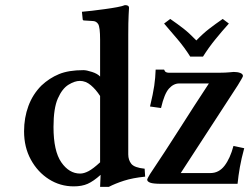

<svg xmlns="http://www.w3.org/2000/svg" viewBox="-20 -718 974 750"><path d="M481 -583V-115Q481 -93 493 -78Q505 -63 545 -59L547 -28Q498 -23 464 -12Q430 -1 405 12H371L373 -35Q345 -10 322.5 0Q300 10 268 10Q215 10 171 -18Q127 -46 100.5 -94.5Q74 -143 74 -205Q74 -258 91 -304Q108 -350 142 -384Q173 -413 210.5 -428.5Q248 -444 306 -444Q318 -444 339.5 -437Q361 -430 371 -419V-563Q371 -612 363.5 -624Q356 -636 341 -636L309 -638Q303 -638 303 -643L300 -672Q315 -673 339.5 -676Q364 -679 390 -682.5Q416 -686 437.5 -690Q459 -694 468 -698Q484 -698 484 -688Q484 -688 482.5 -660Q481 -632 481 -583ZM371 -343Q355 -368 335 -385Q315 -402 292 -402Q272 -402 247.5 -387Q223 -372 206 -333.5Q189 -295 189 -222Q189 -128 219.5 -84Q250 -40 293 -40Q308 -40 326 -49.5Q344 -59 371 -84ZM773 -497H723Q701 -532 674 -564Q647 -596 621 -626L645 -644Q674 -624 696.5 -606.5Q719 -589 747 -560Q773 -587 797 -605.5Q821 -624 850 -644L874 -626Q847 -596 821 -564Q795 -532 773 -497ZM621 -446Q624 -438 629 -436Q634 -434 638 -434H842Q860 -434 875.5 -435.5Q891 -437 893 -437Q908 -437 918.5 -433Q929 -429 929 -421Q929 -419 923 -408.5Q917 -398 909 -385L686 -42H802Q835 -42 857 -70.5Q879 -99 892 -148L934 -139Q923 -99 917 -65Q911 -31 908 0H610Q578 0 566.5 -4.5Q555 -9 555 -16Q555 -20 566 -38Q625 -126 681.5 -215Q738 -304 796 -392H680Q658 -392 640 -372Q622 -352 609 -296L566 -302Q578 -352 582.5 -383Q587 -414 588 -446Z"/></svg>

Font: Libertinus Serif SemiBold
Style: Regular
Weight: 600
Designer: Philipp H. Poll, Khaled Hosny
Foundry: Caleb Maclennan
Version: Version 7.051;RELEASE